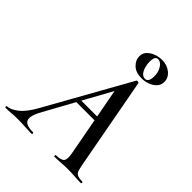

<svg xmlns="http://www.w3.org/2000/svg" viewBox="-263 -956 1090 1090"><g transform="rotate(45 282.5 -410.5)"><path d="M-34 0Q-38 0 -38 -6Q-38 -12 -34 -12Q-8 -12 28.5 -39.5Q65 -67 101 -132L382 -634Q384 -638 391.5 -637Q399 -636 400 -633L502 -84Q507 -57 512 -41Q517 -25 530 -18.5Q543 -12 570 -12Q574 -12 574 -6Q574 0 570 0Q545 0 519 -2Q493 -4 462 -4Q432 -4 408 -2Q384 0 359 0Q355 0 355 -6Q355 -12 359 -12Q400 -12 411.5 -27Q423 -42 415 -84L333 -523L379 -583L130 -130Q105 -86 102.5 -60Q100 -34 118.5 -23Q137 -12 175 -12Q179 -12 179 -6Q179 0 174 0Q152 0 120 -2Q88 -4 58 -4Q29 -4 10.5 -2Q-8 0 -34 0ZM209 -307 224 -333H411L413 -307ZM394 -664Q347 -664 321.5 -688.5Q296 -713 296 -744Q296 -770 313 -787Q330 -804 354.5 -812.5Q379 -821 403 -821Q443 -821 471.5 -798Q500 -775 500 -741Q500 -717 484 -699.5Q468 -682 443.5 -673Q419 -664 394 -664ZM409 -676Q437 -676 437 -724Q437 -758 421 -783Q405 -808 383 -808Q359 -808 359 -763Q359 -744 364.5 -723.5Q370 -703 381.5 -689.5Q393 -676 409 -676Z"/></g></svg>

Font: Cormorant Light SemiBold
Style: Italic
Weight: 600
Italic angle: -10°
Version: Version 4.000